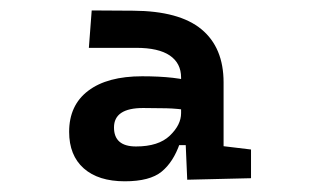

<svg xmlns="http://www.w3.org/2000/svg" viewBox="-20 -723 626 366"><path d="M336.9 -380.4 333 -470.7 325.2 -470.2V-575.2Q325.2 -602.5 303.7 -617.2Q282.2 -631.8 239.7 -631.8H149.4L154.8 -703.1L233.9 -702.6Q321.8 -702.1 364 -667.2Q406.2 -632.3 406.2 -565.9V-444.3L458.5 -438V-383.3ZM217.8 -377.4Q167.5 -377.4 139.6 -402.1Q111.8 -426.8 111.8 -471.7Q111.8 -522.5 148.2 -550Q184.6 -577.6 251 -577.6Q283.7 -577.6 309.3 -574.7Q335 -571.8 354.5 -564.9L341.8 -512.2Q319.3 -516.1 297.4 -516.6Q275.4 -517.1 252.9 -517.1Q197.3 -517.1 197.3 -480Q197.3 -443.8 239.3 -443.8Q282.2 -443.8 303.7 -464.4Q325.2 -484.9 325.2 -507.3V-526.4L342.8 -446.3H313L322.8 -449.7Q310.5 -414.1 288.1 -395.8Q265.6 -377.4 217.8 -377.4Z"/></svg>

Font: Cascadia Mono
Style: Regular
Weight: 400
Monospace: yes
Designer: Aaron Bell
Foundry: Saja Typeworks
Version: Version 2404.023